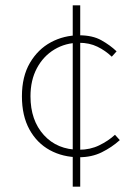

<svg xmlns="http://www.w3.org/2000/svg" viewBox="-20 -672 512 718"><path d="M276 -84Q215 -84 166.5 -110.5Q118 -137 90 -188Q62 -239 62 -312Q62 -386 92 -437Q122 -488 170.5 -514Q219 -540 276 -540Q326 -540 359 -521.5Q392 -503 416 -480L398 -460Q374 -483 344 -497.5Q314 -512 276 -512Q225 -512 183.5 -487Q142 -462 118 -417Q94 -372 94 -312Q94 -222 144 -167Q194 -112 276 -112Q317 -112 351 -128.5Q385 -145 410 -168L428 -148Q398 -121 360.5 -102.5Q323 -84 276 -84ZM252 26V-652H280V26Z"/></svg>

Font: Source Sans 3 ExtraLight ExtraLight
Style: Regular
Weight: 250
Version: Version 3.052;hotconv 1.1.0;makeotfexe 2.6.0